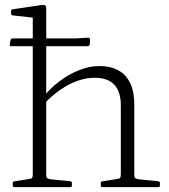

<svg xmlns="http://www.w3.org/2000/svg" viewBox="-20 -765 690 785"><path d="M114 0V-574H169V0ZM474 -334Q474 -390 447.5 -418.5Q421 -447 367 -447Q316 -447 262.5 -419.5Q209 -392 160 -340L155 -365Q183 -402 221.5 -431.5Q260 -461 303 -478Q346 -495 385 -495Q456 -495 492.5 -455Q529 -415 529 -338V0H474ZM39 0Q32 0 32 -7V-16Q32 -23 40 -24L98 -33Q109 -34 111.5 -38Q114 -42 114 -53V-180H169V-50Q169 -40 172.5 -37Q176 -34 187 -32L267 -24Q274 -23 274 -16V-7Q274 0 267 0ZM114 -573V-718L133 -691L32 -702Q25 -703 25 -710V-719Q25 -726 32 -727L147 -744Q160 -746 164.5 -743Q169 -740 169 -730V-573ZM399 0Q392 0 392 -7V-16Q392 -23 400 -24L458 -33Q468 -34 471 -38Q474 -42 474 -53V-180H529V-50Q529 -40 532.5 -37Q536 -34 547 -32L627 -24Q634 -23 634 -16V-7Q634 0 627 0ZM26 -576Q19 -576 20 -583L23 -601Q25 -608 32 -608H290L341 -611Q348 -611 348 -603Q348 -598 348 -593Q348 -588 347 -583Q345 -576 338 -576Z"/></svg>

Font: Hahmlet ExtraLight
Style: Regular
Weight: 250
Designer: Minjoo Ham & Mark Frömberg
Foundry: hypertype
Version: Version 1.002